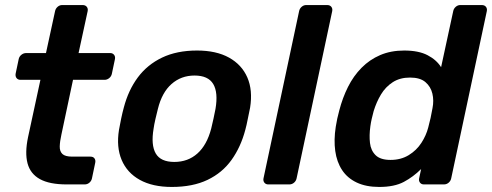

<svg xmlns="http://www.w3.org/2000/svg" viewBox="-20 -730 1948 760"><path d="M244 0Q176 0 138 -21Q100 -42 89 -83.5Q78 -125 91 -187L140 -414H61Q51 -414 45.5 -421Q40 -428 42 -439L54 -496Q56 -506 64.5 -513Q73 -520 84 -520H162L198 -686Q200 -696 208 -703Q216 -710 226 -710H307Q318 -710 323.5 -703Q329 -696 327 -686L291 -520H416Q426 -520 431.5 -513Q437 -506 435 -496L423 -439Q421 -428 412.5 -421Q404 -414 394 -414H269L223 -197Q217 -170 216.5 -150.5Q216 -131 227 -120.5Q238 -110 266 -110H338Q349 -110 354 -103Q359 -96 357 -86L344 -24Q342 -14 334 -7Q326 0 315 0Z M660 10Q584 10 533.5 -18Q483 -46 461.5 -97Q440 -148 451 -216Q454 -234 459.5 -260Q465 -286 470 -304Q488 -373 525.5 -423.5Q563 -474 621.5 -502Q680 -530 760 -530Q836 -530 886.5 -502Q937 -474 959 -423.5Q981 -373 970 -304Q966 -286 961 -260Q956 -234 951 -216Q933 -148 896.5 -97Q860 -46 801.5 -18Q743 10 660 10ZM670 -89Q724 -89 761.5 -122.5Q799 -156 816 -221Q820 -236 825 -260Q830 -284 833 -299Q844 -364 824 -397.5Q804 -431 750 -431Q697 -431 659 -397.5Q621 -364 605 -299Q601 -284 595.5 -260Q590 -236 588 -221Q577 -156 596.5 -122.5Q616 -89 670 -89Z M1042 0Q1032 0 1026.5 -7Q1021 -14 1023 -24L1164 -686Q1166 -696 1174 -703Q1182 -710 1192 -710H1275Q1286 -710 1291.5 -703Q1297 -696 1295 -686L1154 -24Q1152 -14 1144 -7Q1136 0 1125 0Z M1481 10Q1429 10 1392 -7.5Q1355 -25 1334 -57Q1313 -89 1307 -132.5Q1301 -176 1309 -228Q1312 -246 1315 -260.5Q1318 -275 1323 -293Q1336 -343 1357.5 -386Q1379 -429 1411 -461.5Q1443 -494 1485 -512Q1527 -530 1580 -530Q1637 -530 1672.5 -511.5Q1708 -493 1726 -464L1774 -686Q1776 -696 1784 -703Q1792 -710 1802 -710H1887Q1898 -710 1903.5 -703Q1909 -696 1907 -686L1766 -24Q1764 -14 1756 -7Q1748 0 1737 0H1658Q1648 0 1642.5 -7Q1637 -14 1639 -24L1647 -61Q1616 -30 1578.5 -10Q1541 10 1481 10ZM1526 -97Q1567 -97 1598 -116Q1629 -135 1648 -164.5Q1667 -194 1675 -225Q1680 -243 1684.5 -263.5Q1689 -284 1692 -302Q1698 -332 1691.5 -359.5Q1685 -387 1664 -405Q1643 -423 1603 -423Q1563 -423 1534.5 -404.5Q1506 -386 1488 -356Q1470 -326 1459 -290Q1455 -275 1451.5 -260Q1448 -245 1446 -230Q1441 -194 1444.5 -164Q1448 -134 1467 -115.5Q1486 -97 1526 -97Z"/></svg>

Font: Rubik Medium
Style: Italic
Weight: 500
Italic angle: -12°
Designer: Hubert and Fischer
Foundry: Hubert and Fischer
Version: Version 2.300;gftools[0.9.30]